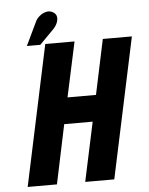

<svg xmlns="http://www.w3.org/2000/svg" viewBox="-58 -907 738 954"><g transform="rotate(-5 311.0 -430.0)"><path d="M419 -426H277L336 -700H190L41 0H187L249 -295H391L328 0H473L622 -700H477ZM235 -769Q248 -782 255 -798Q262 -814 260 -829Q258 -844 243 -853Q226 -863 208 -858.5Q190 -854 175.5 -842Q161 -830 154 -815L98 -698H165Z"/></g></svg>

Font: Advent Pro ExtraBold
Style: Italic
Weight: 800
Italic angle: -12°
Version: Version 3.000